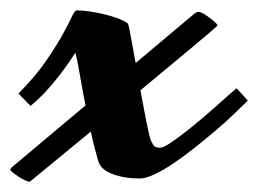

<svg xmlns="http://www.w3.org/2000/svg" viewBox="-69 -315 500 372"><path d="M224.1 -41Q225.6 -38.1 228.5 -33.4Q231.4 -28.8 241.2 -28.8Q246.6 -28.8 257.8 -35.9Q269 -43 283.7 -54.2Q298.3 -65.4 314.5 -78.9Q330.6 -92.3 345.2 -105.2Q359.9 -118.2 371.6 -128.7Q383.3 -139.2 389.2 -144Q393.6 -139.6 399.7 -132.8Q405.8 -126 411.1 -120.1Q400.4 -109.4 384 -93.8Q367.7 -78.1 348.1 -61.5Q328.6 -44.9 307.6 -28.3Q286.6 -11.7 267.1 1.5Q247.6 14.6 230.5 22.7Q213.4 30.8 202.1 30.8Q171.4 30.8 148.4 22Q125.5 13.2 121.1 -3.9Q117.2 -17.6 113.5 -31.7Q109.9 -45.9 106.9 -60.1L-11.2 37.1Q-14.6 37.1 -21 34.2Q-27.3 31.2 -33.4 27.1Q-39.6 22.9 -44.2 19.3Q-48.8 15.6 -48.8 14.2Q-48.8 12.7 -48.3 11.7Q-47.9 10.7 -46.9 9.8L96.7 -110.8Q89.8 -145.5 85.2 -172.9Q80.6 -200.2 77.1 -212.9Q73.7 -207.5 65.7 -195.8Q57.6 -184.1 46.4 -169.4Q35.2 -154.8 20.8 -138.9Q6.3 -123 -9.8 -109.9L-33.2 -133.8Q0 -167.5 20.3 -197Q40.5 -226.6 52.5 -248.3Q64.5 -270 70.1 -282.5Q75.7 -294.9 80.1 -294.9Q89.8 -294.9 103.8 -293Q117.7 -291 132.1 -287.6Q146.5 -284.2 159.2 -279.5Q171.9 -274.9 179.2 -269Q180.7 -264.2 184.6 -242.9Q188.5 -221.7 193.8 -192.9L307.1 -288.1Q312.5 -292 315.9 -292Q318.8 -292 325 -288.6Q331.1 -285.2 337.2 -280.5Q343.3 -275.9 347.9 -271.7Q352.5 -267.6 352.1 -266.1Q352.1 -265.1 350.1 -263.2Q348.6 -261.7 336.4 -251.2Q324.2 -240.7 304 -223.9Q283.7 -207 257.6 -185.3Q231.4 -163.6 203.1 -140.1Q206.5 -122.1 209.7 -105Q212.9 -87.9 215.6 -74.5Q218.3 -61 220.5 -52Q222.7 -43 224.1 -41Z"/></svg>

Font: Yesteryear
Style: Regular
Weight: 400
Designer: Astigmatic (AOETI)
Foundry: Astigmatic (AOETI)
Version: Version 1.000